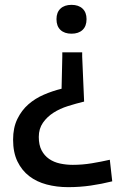

<svg xmlns="http://www.w3.org/2000/svg" viewBox="-20 -566 512 792"><path d="M319 -333 327 -147Q294 -139 260.5 -128.5Q227 -118 200.5 -101Q174 -84 157 -59.5Q140 -35 140 -1Q140 32 151.5 54Q163 76 182.5 89.5Q202 103 227.5 108.5Q253 114 280 114Q320 114 359 107.5Q398 101 433 93L443 182Q399 193 354 199.5Q309 206 261 206Q214 206 172.5 195Q131 184 100.5 160.5Q70 137 52 100Q34 63 34 10Q34 -39 51.5 -75Q69 -111 97 -135.5Q125 -160 161 -175.5Q197 -191 234 -200L237 -333V-350H319ZM275 -546Q304 -546 320.5 -530.5Q337 -515 337 -487Q337 -458 320.5 -442.5Q304 -427 275 -427Q246 -427 229.5 -442.5Q213 -458 213 -487Q213 -515 229.5 -530.5Q246 -546 275 -546Z"/></svg>

Font: Encode Sans Wide
Style: Medium
Weight: 500
Designer: Pablo Impallari, Andres Torresi
Foundry: Pablo Impallari, Andres Torresi
Version: Version 1.000; ttfautohint (v1.00) -l 8 -r 50 -G 200 -x 14 -